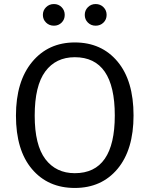

<svg xmlns="http://www.w3.org/2000/svg" viewBox="-20 -908 732 940"><path d="M244.1 -888.2Q266.6 -888.2 281.7 -872.8Q296.9 -857.4 296.9 -835Q296.9 -812.5 281.7 -797.4Q266.6 -782.2 244.1 -782.2Q221.2 -782.2 205.6 -797.4Q189.9 -812.5 189.9 -835Q189.9 -857.4 205.6 -872.8Q221.2 -888.2 244.1 -888.2ZM448.2 -888.2Q471.2 -888.2 486.6 -872.8Q502 -857.4 502 -835Q502 -812.5 486.6 -797.4Q471.2 -782.2 448.2 -782.2Q425.8 -782.2 410.4 -797.4Q395 -812.5 395 -835Q395 -857.4 410.4 -872.8Q425.8 -888.2 448.2 -888.2ZM346.2 -700.2Q477.1 -700.2 555.4 -606.7Q633.8 -513.2 633.8 -342.8Q633.8 -175.3 555.7 -81.5Q477.5 12.2 346.2 12.2Q214.8 12.2 136.5 -80.3Q58.1 -172.9 58.1 -341.8Q58.1 -509.3 137.2 -604.7Q216.3 -700.2 346.2 -700.2ZM346.2 -627.9Q253.4 -627.9 201.7 -558.1Q149.9 -488.3 149.9 -341.8Q149.9 -197.8 202.1 -128.9Q254.4 -60.1 346.2 -60.1Q542 -60.1 542 -342.8Q542 -627.9 346.2 -627.9Z"/></svg>

Font: Fira Sans Book
Style: Regular
Weight: 350
Designer: Carrois Corporate & Edenspiekermann AG
Foundry: Carrois Corporate GbR & Edenspiekermann AG
Version: Version 4.203;PS 004.203;hotconv 1.0.88;makeotf.lib2.5.64775